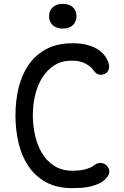

<svg xmlns="http://www.w3.org/2000/svg" viewBox="-20 -964 640 994"><path d="M60 -367Q60 -443 76.5 -510.5Q93 -578 128.5 -629Q164 -680 220 -710Q276 -740 356 -740Q398 -740 429 -732Q460 -724 482 -711Q504 -698 518 -681Q532 -664 539 -646Q548 -622 543.5 -606.5Q539 -591 525 -583Q511 -575 494.5 -577.5Q478 -580 464 -600Q451 -619 423 -634.5Q395 -650 351 -650Q300 -650 262.5 -626.5Q225 -603 200 -564Q175 -525 162.5 -474Q150 -423 150 -367Q150 -319 160.5 -268Q171 -217 195 -175Q219 -133 259 -106.5Q299 -80 358 -80Q372 -80 387.5 -81.5Q403 -83 417.5 -86.5Q432 -90 445 -95.5Q458 -101 467 -108Q484 -122 502 -120.5Q520 -119 533 -106Q546 -93 546 -75Q546 -57 526 -37Q511 -22 491 -13Q471 -4 448 1.5Q425 7 401 8.5Q377 10 354 10Q274 10 218 -21Q162 -52 127 -104Q92 -156 76 -224Q60 -292 60 -367ZM305 -816Q272 -816 253 -833.5Q234 -851 234 -880Q234 -909 253 -926.5Q272 -944 305 -944Q338 -944 357 -926.5Q376 -909 376 -880Q376 -851 357 -833.5Q338 -816 305 -816Z"/></svg>

Font: Maple Mono NF CN
Style: Regular
Weight: 400
Monospace: yes
Designer: subframe7536
Version: Version 7.000